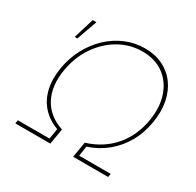

<svg xmlns="http://www.w3.org/2000/svg" viewBox="-158 -914 1112 1090"><g transform="rotate(30 397.5 -368.5)"><path d="M69.3 0 73.2 -22.5H280.3L291.5 -90.3Q229.5 -113.8 190.4 -157.2Q151.4 -200.7 137.2 -261.7Q123 -322.8 135.3 -398.4Q147.5 -472.2 180.4 -533.9Q213.4 -595.7 261.7 -641.4Q310.1 -687 369.9 -712.2Q429.7 -737.3 495.6 -737.3Q561.5 -737.3 613 -712.2Q664.6 -687 698 -641.4Q731.4 -595.7 743.7 -533.9Q755.9 -472.2 743.7 -398.4Q731.4 -322.8 696.8 -261Q662.1 -199.2 608.6 -155Q555.2 -110.8 484.9 -87.4L474.6 -22.5H681.6L677.7 0H448.2L465.3 -102.1Q571.3 -134.8 637.2 -211.7Q703.1 -288.6 721.2 -398.4Q736.3 -490.2 711.7 -561.8Q687 -633.3 630.4 -674.1Q573.7 -714.8 491.7 -714.8Q410.2 -714.8 339.6 -674.1Q269 -633.3 220.9 -561.8Q172.9 -490.2 157.7 -398.4Q139.6 -288.6 179.9 -211.7Q220.2 -134.8 315.9 -102.1L298.8 0ZM115.7 -593.8 156.7 -727.5H180.7L133.3 -593.8Z"/></g></svg>

Font: Inter Thin
Style: Italic
Weight: 250
Italic angle: -9.3988°
Designer: Rasmus Andersson
Foundry: rsms
Version: Version 4.001;git-66647c0bb